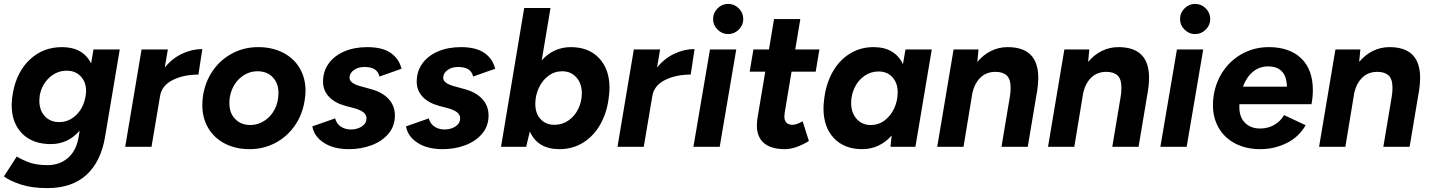

<svg xmlns="http://www.w3.org/2000/svg" viewBox="-32 -754 7349 986"><path d="M-12 152 54 50Q86 69 122 81.5Q158 94 213 94Q274 94 317 57Q360 20 372 -51L377 -83Q317 -14 229 -14Q136 -14 82 -68Q28 -122 28 -215Q28 -244 34 -275Q53 -384 121 -448Q189 -512 286 -512Q341 -512 378.5 -490.5Q416 -469 436 -428L448 -500H583L508 -54Q487 75 412.5 143.5Q338 212 211 212Q132 212 76.5 194Q21 176 -12 152ZM170 -237Q170 -188 198 -157.5Q226 -127 272 -127Q322 -127 359.5 -163.5Q397 -200 407 -258Q410 -273 410 -287Q410 -333 382.5 -362Q355 -391 311 -391Q260 -391 221 -355Q182 -319 172 -263Q170 -245 170 -237Z M695 -500H830L814 -407Q852 -454 903 -478Q954 -502 1007 -502L987 -371Q911 -371 855 -343Q799 -315 790 -261L746 0H611Z M1007 -214Q1007 -241 1011 -265Q1023 -338 1063 -394Q1103 -450 1163 -481Q1223 -512 1294 -512Q1365 -512 1420.5 -484Q1476 -456 1506.5 -405Q1537 -354 1537 -287Q1537 -265 1532 -235Q1520 -162 1480 -106Q1440 -50 1380 -19Q1320 12 1250 12Q1179 12 1124 -16Q1069 -44 1038 -95.5Q1007 -147 1007 -214ZM1146 -224Q1146 -173 1176 -142.5Q1206 -112 1254 -112Q1292 -112 1325.5 -133.5Q1359 -155 1378.5 -192.5Q1398 -230 1398 -276Q1398 -327 1368.5 -357.5Q1339 -388 1291 -388Q1238 -388 1198 -350.5Q1158 -313 1148 -253Q1146 -243 1146 -224Z M1572 -105 1689 -146Q1697 -117 1719.5 -103Q1742 -89 1770 -89Q1802 -89 1826 -104.5Q1850 -120 1850 -147Q1850 -165 1834 -177.5Q1818 -190 1785 -199L1743 -210Q1687 -225 1657 -257.5Q1627 -290 1627 -334Q1627 -388 1656 -428Q1685 -468 1736.5 -490Q1788 -512 1854 -512Q1931 -512 1974 -482.5Q2017 -453 2030 -401L1917 -361Q1910 -387 1891.5 -398.5Q1873 -410 1838 -410Q1807 -410 1785 -394Q1763 -378 1763 -354Q1763 -325 1827 -309L1867 -298Q1930 -282 1963 -246.5Q1996 -211 1996 -161Q1996 -107 1963.5 -68Q1931 -29 1877 -8.5Q1823 12 1760 12Q1682 12 1631.5 -20.5Q1581 -53 1572 -105Z M2053 -105 2170 -146Q2178 -117 2200.5 -103Q2223 -89 2251 -89Q2283 -89 2307 -104.5Q2331 -120 2331 -147Q2331 -165 2315 -177.5Q2299 -190 2266 -199L2224 -210Q2168 -225 2138 -257.5Q2108 -290 2108 -334Q2108 -388 2137 -428Q2166 -468 2217.5 -490Q2269 -512 2335 -512Q2412 -512 2455 -482.5Q2498 -453 2511 -401L2398 -361Q2391 -387 2372.5 -398.5Q2354 -410 2319 -410Q2288 -410 2266 -394Q2244 -378 2244 -354Q2244 -325 2308 -309L2348 -298Q2411 -282 2444 -246.5Q2477 -211 2477 -161Q2477 -107 2444.5 -68Q2412 -29 2358 -8.5Q2304 12 2241 12Q2163 12 2112.5 -20.5Q2062 -53 2053 -105Z M2660 -713H2795L2750 -444Q2780 -478 2818 -495Q2856 -512 2899 -512Q2991 -512 3044.5 -455.5Q3098 -399 3098 -303Q3098 -283 3095 -260Q3087 -182 3053.5 -120Q3020 -58 2965 -23Q2910 12 2841 12Q2729 12 2689 -79L2670 0H2541ZM2815 -113Q2855 -113 2887.5 -135.5Q2920 -158 2938 -195.5Q2956 -233 2956 -275Q2956 -325 2928 -356.5Q2900 -388 2855 -388Q2815 -388 2783.5 -364Q2752 -340 2734.5 -301.5Q2717 -263 2717 -220Q2717 -172 2744 -142.5Q2771 -113 2815 -113Z M3223 -500H3358L3342 -407Q3380 -454 3431 -478Q3482 -502 3535 -502L3515 -371Q3439 -371 3383 -343Q3327 -315 3318 -261L3274 0H3139Z M3614 -500H3749L3664 0H3529ZM3630 -656Q3630 -688 3653 -711Q3676 -734 3707 -734Q3739 -734 3762 -711Q3785 -688 3785 -656Q3785 -625 3762 -602Q3739 -579 3707 -579Q3676 -579 3653 -602Q3630 -625 3630 -656Z M3855 -109Q3855 -127 3858 -148L3898 -386H3818L3837 -500H3917L3943 -656H4078L4052 -500H4176L4157 -386H4033L3998 -177Q3996 -161 3996 -156Q3996 -113 4039 -113Q4057 -113 4090 -131L4122 -30Q4092 -11 4059.5 0.5Q4027 12 3999 12Q3928 12 3891.5 -19Q3855 -50 3855 -109Z M4547 -58Q4517 -24 4478.5 -6Q4440 12 4396 12Q4304 12 4250.5 -44.5Q4197 -101 4197 -197Q4197 -218 4200 -240Q4208 -318 4241.5 -380Q4275 -442 4330 -477Q4385 -512 4454 -512Q4510 -512 4548 -489Q4586 -466 4605 -424L4618 -500H4753L4669 0H4541ZM4440 -112Q4480 -112 4511.5 -136Q4543 -160 4560.5 -198.5Q4578 -237 4578 -280Q4578 -328 4551 -357.5Q4524 -387 4480 -387Q4440 -387 4407.5 -364.5Q4375 -342 4357 -304.5Q4339 -267 4339 -225Q4339 -175 4367 -143.5Q4395 -112 4440 -112Z M4865 -500H4993L4987 -436Q5018 -473 5057.5 -492.5Q5097 -512 5143 -512Q5300 -512 5300 -354Q5300 -323 5294 -285L5289 -257L5246 0H5111L5154 -257Q5158 -280 5158 -303Q5158 -348 5138 -366.5Q5118 -385 5080 -385Q5035 -385 5005 -357.5Q4975 -330 4962 -279L4916 0H4781Z M5434 -500H5562L5556 -436Q5587 -473 5626.5 -492.5Q5666 -512 5712 -512Q5869 -512 5869 -354Q5869 -323 5863 -285L5858 -257L5815 0H5680L5723 -257Q5727 -280 5727 -303Q5727 -348 5707 -366.5Q5687 -385 5649 -385Q5604 -385 5574 -357.5Q5544 -330 5531 -279L5485 0H5350Z M6012 -500H6147L6062 0H5927ZM6028 -656Q6028 -688 6051 -711Q6074 -734 6105 -734Q6137 -734 6160 -711Q6183 -688 6183 -656Q6183 -625 6160 -602Q6137 -579 6105 -579Q6074 -579 6051 -602Q6028 -625 6028 -656Z M6197 -214Q6197 -241 6201 -265Q6213 -338 6253 -394Q6293 -450 6353 -481Q6413 -512 6484 -512Q6590 -512 6650 -454.5Q6710 -397 6710 -292Q6710 -255 6703 -219H6333Q6329 -159 6358.5 -126.5Q6388 -94 6440 -94Q6480 -94 6512.5 -113Q6545 -132 6562 -163L6673 -111Q6638 -50 6575 -19Q6512 12 6440 12Q6368 12 6312.5 -16.5Q6257 -45 6227 -96.5Q6197 -148 6197 -214ZM6577 -309Q6574 -413 6480 -413Q6436 -413 6402.5 -385.5Q6369 -358 6351 -309Z M6826 -500H6954L6948 -436Q6979 -473 7018.5 -492.5Q7058 -512 7104 -512Q7261 -512 7261 -354Q7261 -323 7255 -285L7250 -257L7207 0H7072L7115 -257Q7119 -280 7119 -303Q7119 -348 7099 -366.5Q7079 -385 7041 -385Q6996 -385 6966 -357.5Q6936 -330 6923 -279L6877 0H6742Z"/></svg>

Font: Oak Sans
Style: Bold Italic
Weight: 700
Italic angle: -9.5°
Foundry: Erik Kennedy, Walven
Version: Version 1.000